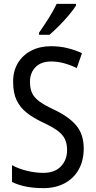

<svg xmlns="http://www.w3.org/2000/svg" viewBox="-20 -963 494 993"><path d="M413 -195Q413 -133 387.5 -87Q362 -41 315 -15.5Q268 10 205 10Q106 10 42 -22V-109Q76 -90 119.5 -79.5Q163 -69 204 -69Q263 -69 295 -102.5Q327 -136 327 -187Q327 -221 315 -245Q303 -269 275 -289Q247 -309 199 -331Q151 -354 117.5 -380.5Q84 -407 66 -444.5Q48 -482 48 -538Q47 -594 72 -636Q97 -678 141.5 -701Q186 -724 244 -724Q291 -724 331.5 -713.5Q372 -703 404 -688L377 -611Q344 -627 311 -636Q278 -645 245 -645Q192 -645 163.5 -615.5Q135 -586 135 -540Q135 -504 146.5 -480.5Q158 -457 185 -437.5Q212 -418 259 -396Q336 -360 374.5 -314Q413 -268 413 -195ZM373 -934Q360 -913 336 -884.5Q312 -856 284.5 -828.5Q257 -801 236 -783H182V-794Q208 -831 232.5 -870Q257 -909 273 -943H373Z"/></svg>

Font: Noto Sans Gurmukhi Condensed
Style: Regular
Weight: 400
Width: 3
Designer: Jelle Bosma - Monotype Design Team
Foundry: Monotype Imaging Inc.
Version: Version 2.004; ttfautohint (v1.8.4.7-5d5b)